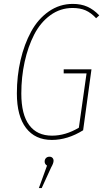

<svg xmlns="http://www.w3.org/2000/svg" viewBox="-20 -711 539 989"><path d="M355 -690.9Q397.5 -690.9 429.9 -676.5Q462.4 -662.1 491.2 -631.8L475.1 -617.2Q448.7 -645.5 420.7 -657.7Q392.6 -669.9 354 -669.9Q290.5 -669.9 239.3 -632.6Q188 -595.2 156 -532.7Q124 -470.2 106.9 -392.1Q89.8 -314 89.8 -229Q89.8 -121.1 130.4 -66.7Q170.9 -12.2 248 -12.2Q317.4 -12.2 386.2 -53.2L425.8 -333H308.1V-354H451.2L408.2 -40Q328.1 9.8 247.1 9.8Q161.1 9.8 114 -51.8Q66.9 -113.3 66.9 -230Q66.9 -319.3 85.9 -401.4Q105 -483.4 140.4 -548.3Q175.8 -613.3 231.4 -652.1Q287.1 -690.9 355 -690.9ZM234.9 96.2Q244.6 96.2 250.2 102.1Q255.9 107.9 255.9 117.2Q255.9 129.9 243.2 151.9L194.8 257.8H180.2L222.2 142.1Q210 134.3 210 121.1Q210 110.4 216.8 103.3Q223.6 96.2 234.9 96.2Z"/></svg>

Font: Fira Sans Compressed Thin
Style: Italic
Weight: 100
Width: 3
Italic angle: -8°
Designer: Carrois Corporate & Edenspiekermann AG
Foundry: Carrois Corporate GbR & Edenspiekermann AG
Version: Version 4.203;PS 004.203;hotconv 1.0.88;makeotf.lib2.5.64775